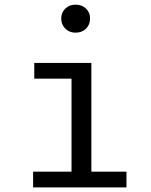

<svg xmlns="http://www.w3.org/2000/svg" viewBox="-20 -813 655 833"><path d="M370.8 -732.8Q370.8 -706.2 353.3 -688.7Q335.9 -671.3 307.7 -671.3Q280.5 -671.3 263.1 -689Q245.6 -706.7 245.6 -732.8Q245.6 -758.5 263.1 -775.6Q280.5 -792.8 307.7 -792.8Q335.9 -792.8 353.3 -775.6Q370.8 -758.5 370.8 -732.8ZM128.7 -540H376.4V-68.2H528.7V0H123.6V-68.2H290.3V-471.8H128.7Z"/></svg>

Font: Fira Code Fixed
Style: Regular
Weight: 400
Monospace: yes
Designer: Carrois Corporate, Edenspiekermann AG, Nikita Prokopov
Foundry: Carrois Corporate, Edenspiekermann AG, Nikita Prokopov
Version: Version 5.002